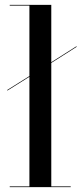

<svg xmlns="http://www.w3.org/2000/svg" viewBox="-20 -770 335 790"><path d="M20 -3H101V-454L10 -397V-400L101 -457V-747H20V-750H191V-514L295 -580V-577L191 -511V-3H271V0H20Z"/></svg>

Font: Bodoni* 72
Style: Regular
Weight: 400
Version: Version 1.003